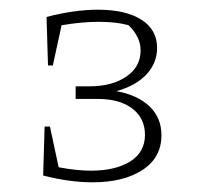

<svg xmlns="http://www.w3.org/2000/svg" viewBox="-20 -749 410 396"><path d="M72 -488H83L101 -404Q138 -397 168 -397Q218 -397 248.5 -416Q279 -435 279 -471Q279 -505 253 -525Q227 -545 181 -545H136V-571H165Q211 -571 240.5 -591Q270 -611 270 -645Q270 -660 263 -673.5Q256 -687 245 -697Q220 -704 184 -704Q149 -704 107 -697L89 -614H79L76 -714Q102 -721 129.5 -725Q157 -729 182 -729Q239 -729 271.5 -708.5Q304 -688 304 -650Q304 -619 282 -595.5Q260 -572 220 -561Q264 -553 288.5 -529.5Q313 -506 313 -470Q313 -424 274 -398.5Q235 -373 171 -373Q123 -373 69 -387Z"/></svg>

Font: Piazzolla Thin
Style: Regular
Weight: 100
Designer: Juan Pablo del Peral
Foundry: Huerta Tipografica
Version: Version 1.330